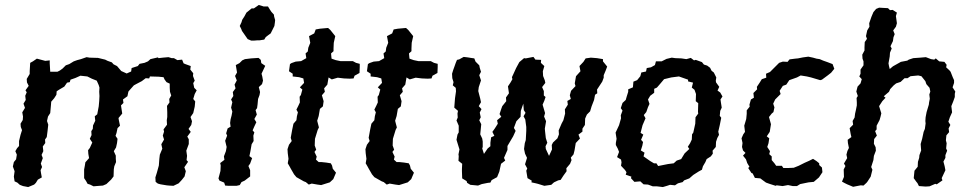

<svg xmlns="http://www.w3.org/2000/svg" viewBox="-20 -742 3935 776"><path d="M183 -452H212L222 -457L233 -465L246 -478L260 -483L278 -494L292 -499L307 -503L330 -511L342 -509L376 -508L405 -501L415 -496L432 -490L439 -482L453 -475L470 -455L492 -445L510 -453L512 -467L537 -475L544 -484L564 -488L578 -494L588 -503L618 -510L621 -507L638 -509L661 -511L674 -507H683L697 -499L716 -501L722 -486L729 -483L751 -475L749 -461L761 -446L760 -435L767 -416L761 -406L765 -387L775 -377L767 -362L761 -342L769 -332L767 -311L761 -285L750 -269L756 -252L753 -237L742 -221L751 -209L737 -190L743 -179V-160L733 -133L736 -112L734 -95L740 -88L725 -66L731 -50L726 -29L715 -15L702 -1L681 9L663 8L653 7L629 3L618 0L609 -7L608 -25L614 -44L622 -73L624 -100L626 -117L636 -141L632 -159L643 -178L638 -194L643 -210L641 -219L655 -238L654 -256L656 -269V-288L655 -314L665 -328L664 -342L672 -356L667 -371L666 -388V-404L653 -410L645 -421L641 -430L621 -432L586 -433L583 -425L569 -426L553 -414L532 -403L521 -397L505 -379L499 -372L495 -353L477 -340L479 -326L469 -316L474 -283L459 -265L460 -258L465 -234L455 -224L451 -205L447 -193L455 -181L453 -164L449 -146L440 -131L448 -113V-101L449 -87L442 -70L440 -58L439 -29L429 -16L410 2L396 8L382 9L358 11L344 4L334 1L328 -10L320 -22V-57L323 -73L325 -86L340 -103L337 -120L336 -135L343 -144L353 -166L343 -181L350 -196L349 -212L355 -221L356 -235L365 -254L363 -272L373 -280L379 -312L381 -334L382 -354L381 -371L382 -388L379 -398L371 -416L351 -424L333 -433L305 -436L285 -427L265 -420L262 -410L251 -408L240 -392L218 -379L209 -373L208 -359L199 -345L187 -331L186 -318L183 -285L174 -271L170 -253L175 -238L172 -211L169 -188L162 -178L163 -164L153 -150L155 -131L148 -116L153 -103L145 -81L150 -67L144 -54L146 -41L149 -25L133 -16L125 -3L118 4L94 14L73 10L60 5L50 -4L39 -9L36 -28L39 -50L32 -69L36 -87L45 -98L48 -117L42 -131L49 -143L57 -152V-172L63 -197L69 -216L64 -229L63 -242L72 -257L73 -271L70 -288L81 -306L75 -323L84 -338L82 -355L88 -369L83 -377L96 -395L89 -409L88 -423L100 -443V-454L102 -488L113 -494L129 -505L163 -496L181 -498V-486Z M904 9 890 8 886 -4 867 -12 863 -21 871 -51 872 -73 870 -83 887 -96 885 -110 893 -131 896 -148 890 -173 898 -194 894 -203 900 -223 912 -230 910 -245 912 -260 916 -275 919 -291 914 -307 919 -329 914 -340 923 -354 921 -370 932 -385 928 -400 937 -417 930 -435 938 -449 933 -479 948 -487 959 -498 970 -503 995 -506 1025 -508 1034 -500 1036 -487 1052 -476 1037 -444 1040 -433 1043 -416 1039 -402 1026 -390 1031 -370 1029 -358 1023 -342 1021 -320 1019 -305 1013 -297 1018 -279 1008 -261 1016 -248 1008 -231 1001 -215 1008 -207 1004 -194 1005 -172 997 -159 992 -130 988 -111 999 -103 991 -81 984 -71 991 -54V-29L969 -12L956 -6L949 6L936 9ZM995 -578 981 -584 974 -594 965 -607 958 -617 955 -625 949 -637 956 -652 959 -662 968 -676 976 -691 986 -699 997 -708H1006L1019 -717L1026 -722L1036 -719L1045 -716H1063L1071 -703L1077 -694L1087 -683L1088 -675L1092 -661L1091 -651L1089 -637L1082 -623L1074 -607L1063 -599L1054 -592L1048 -582L1029 -579H1020L1008 -578Z M1228 4 1216 -6 1208 -9 1178 -26 1168 -38 1167 -40 1156 -59 1150 -70 1143 -82 1146 -100 1143 -123 1142 -139 1148 -157 1159 -172 1155 -185 1161 -218 1166 -242 1178 -256 1180 -272 1184 -288 1178 -299 1186 -315 1192 -328 1191 -351 1196 -358 1202 -380 1192 -389 1209 -407 1206 -425 1189 -430 1163 -433V-444L1148 -454L1152 -483L1158 -487L1175 -493L1197 -495L1218 -507L1215 -526L1224 -534L1226 -549L1234 -569L1229 -596L1250 -607L1256 -623L1273 -626L1306 -629L1315 -621L1323 -611L1335 -596L1329 -569L1328 -546V-535L1318 -526L1320 -505L1337 -499L1356 -495H1381H1406L1419 -488L1434 -484V-471L1433 -447L1413 -436L1409 -425L1394 -424L1370 -425L1345 -428L1321 -421L1308 -429L1303 -400L1290 -385L1293 -371L1281 -357L1288 -333L1285 -312L1273 -302L1268 -273L1262 -254L1264 -246L1269 -227L1264 -217L1253 -181L1252 -154L1258 -137L1251 -128L1260 -109L1257 -97L1268 -87H1279L1298 -85L1317 -82L1322 -73L1325 -60L1338 -44L1327 -18L1313 -5L1278 6L1263 4L1240 0Z M1543 4 1531 -6 1523 -9 1493 -26 1483 -38 1482 -40 1471 -59 1465 -70 1458 -82 1461 -100 1458 -123 1457 -139 1463 -157 1474 -172 1470 -185 1476 -218 1481 -242 1493 -256 1495 -272 1499 -288 1493 -299 1501 -315 1507 -328 1506 -351 1511 -358 1517 -380 1507 -389 1524 -407 1521 -425 1504 -430 1478 -433V-444L1463 -454L1467 -483L1473 -487L1490 -493L1512 -495L1533 -507L1530 -526L1539 -534L1541 -549L1549 -569L1544 -596L1565 -607L1571 -623L1588 -626L1621 -629L1630 -621L1638 -611L1650 -596L1644 -569L1643 -546V-535L1633 -526L1635 -505L1652 -499L1671 -495H1696H1721L1734 -488L1749 -484V-471L1748 -447L1728 -436L1724 -425L1709 -424L1685 -425L1660 -428L1636 -421L1623 -429L1618 -400L1605 -385L1608 -371L1596 -357L1603 -333L1600 -312L1588 -302L1583 -273L1577 -254L1579 -246L1584 -227L1579 -217L1568 -181L1567 -154L1573 -137L1566 -128L1575 -109L1572 -97L1583 -87H1594L1613 -85L1632 -82L1637 -73L1640 -60L1653 -44L1642 -18L1628 -5L1593 6L1578 4L1555 0Z M2095 -323 2085 -294 2084 -270 2067 -252 2057 -225 2064 -213 2054 -191 2031 -152V-136L2017 -104L2022 -93L2005 -80L1998 -48L1989 -26L1967 -14L1962 -4L1952 -3L1927 2L1912 8L1881 5L1868 -3L1866 -10L1848 -21L1847 -50V-59L1848 -80L1833 -92L1834 -111L1833 -118L1837 -138L1825 -177L1829 -198L1834 -207V-234L1825 -255L1830 -267L1829 -283L1831 -294L1816 -307L1819 -345L1823 -373L1822 -387L1810 -397L1813 -410L1808 -426L1807 -444L1812 -460L1816 -471L1822 -488L1827 -500L1836 -502L1854 -512L1871 -510L1883 -508L1897 -506L1902 -493L1917 -478L1919 -468L1924 -452L1917 -438L1924 -417L1915 -390L1913 -374L1921 -343L1924 -329L1915 -313L1926 -301L1919 -287L1923 -268L1917 -256L1925 -240L1921 -199L1929 -182L1931 -170V-148L1929 -142L1936 -120L1951 -142L1962 -151V-165L1965 -187L1978 -193L1970 -209L1980 -223L1992 -242L1989 -256L2006 -270L1999 -281L2006 -302L2010 -313L2026 -333L2025 -348L2037 -365L2033 -393L2043 -408L2051 -422L2049 -430L2056 -445L2066 -467L2079 -491L2098 -507L2105 -506L2136 -512L2144 -501L2167 -500L2166 -488L2180 -475L2174 -454L2175 -435L2182 -417L2184 -407L2171 -390L2178 -374V-356L2185 -350L2180 -335L2173 -319L2183 -285L2179 -271L2187 -252L2182 -222L2183 -211L2186 -184L2192 -165L2185 -151L2186 -140L2199 -112L2211 -138L2210 -156L2215 -166L2233 -183L2239 -199L2238 -215L2250 -243L2257 -256L2264 -283L2263 -300L2275 -319L2273 -334L2287 -342L2283 -357L2288 -375L2306 -394L2303 -405L2308 -434L2326 -454L2322 -475L2338 -492L2347 -506L2368 -509L2393 -507L2417 -503V-494L2434 -473L2428 -457L2420 -438V-428L2414 -412L2393 -380L2394 -365L2385 -359L2381 -338L2371 -312L2365 -292L2352 -279L2345 -263L2344 -237L2334 -222V-210L2318 -198L2324 -182L2307 -164L2302 -134L2298 -118L2287 -105L2290 -95L2284 -80L2269 -62L2270 -50L2257 -32L2246 -15L2236 -13L2219 -5L2208 5L2180 9L2154 1L2146 -1L2128 -5L2129 -12L2112 -22L2107 -52L2111 -61L2102 -78L2110 -104L2102 -121L2098 -140L2101 -163L2105 -176L2107 -213V-229L2103 -259L2096 -272L2104 -286L2097 -297Z M2659 14 2634 11H2618L2599 4L2581 3L2568 -9L2544 -7L2530 -22L2532 -28L2509 -36L2512 -46L2506 -55L2490 -72L2492 -86L2490 -97L2474 -107L2482 -128L2477 -141L2469 -156V-164L2472 -181L2468 -206L2482 -236L2490 -264L2489 -276L2496 -295L2489 -305L2496 -326L2509 -338L2513 -352L2519 -371V-381L2538 -389L2540 -412L2555 -418L2568 -434L2572 -449L2591 -453L2594 -467L2611 -470L2627 -479L2631 -494H2654L2674 -504L2695 -509L2709 -507L2734 -506L2754 -503L2772 -508L2785 -498L2792 -500L2817 -491L2825 -481L2838 -477L2850 -468L2856 -456L2865 -449L2875 -429L2873 -416L2874 -409L2887 -391L2880 -376L2891 -368L2900 -352L2892 -340L2894 -326L2897 -307L2891 -294L2889 -274L2895 -266L2889 -236L2883 -210L2886 -197L2879 -184L2874 -169L2873 -148L2860 -133L2861 -121L2853 -110L2836 -99L2831 -87L2821 -70L2817 -56L2804 -49L2782 -35L2766 -21L2745 -13L2739 -6L2720 -1L2708 7L2688 5L2676 9ZM2640 -71 2680 -79 2703 -82 2715 -93 2733 -99 2747 -122 2766 -140 2760 -149 2769 -163 2776 -178 2777 -199 2782 -206 2790 -242 2791 -268 2802 -283 2801 -290 2802 -325 2792 -333 2793 -362 2787 -379 2776 -388 2781 -408 2761 -413V-420L2724 -433L2693 -429L2664 -422L2648 -403L2635 -388L2624 -383V-367L2608 -355L2599 -340L2605 -322L2599 -309L2592 -289L2582 -277L2589 -264L2577 -236L2569 -205L2580 -198L2571 -177L2579 -168L2576 -153L2570 -134L2585 -125L2581 -110L2608 -91L2623 -82H2633Z M3119 7 3115 9 3090 1 3076 -4 3065 -12 3053 -21 3031 -23 3022 -41 3017 -43 3004 -63 3009 -68 3000 -83 2995 -98 2983 -113 2993 -124 2983 -134 2979 -148 2981 -164 2977 -183 2984 -199 2991 -209 2988 -234 2996 -261 2998 -282V-296L3010 -311L3009 -319L3015 -340L3027 -347L3025 -366L3040 -381L3039 -391L3051 -409L3059 -422L3077 -428L3076 -444L3092 -451L3102 -461L3117 -476L3129 -488L3144 -493L3163 -492L3171 -502L3194 -505L3205 -506L3225 -510L3247 -513L3266 -509L3280 -505L3293 -503L3307 -497L3324 -491L3345 -483L3352 -464L3339 -448L3325 -437L3302 -420L3295 -418L3258 -429L3241 -433L3216 -437L3201 -429L3170 -418L3158 -400L3144 -395L3131 -375L3135 -362L3120 -347L3113 -340L3105 -323L3110 -308L3106 -289L3099 -283L3088 -269L3096 -240L3091 -209L3079 -191L3089 -183L3086 -163L3081 -148L3092 -131L3089 -119L3099 -110V-95L3110 -82L3117 -72H3140L3146 -63H3166L3188 -64L3208 -72L3232 -84L3250 -92L3266 -100L3280 -91L3291 -82V-75L3302 -65L3304 -46L3290 -25L3269 -7L3248 -5L3214 2L3201 10H3184L3165 6L3143 10Z M3428 13 3404 3 3394 -2 3383 -8 3391 -27 3390 -57 3397 -71 3391 -81 3404 -103 3401 -117 3405 -132 3411 -144 3407 -164 3406 -177 3421 -188 3418 -201 3414 -224 3428 -238 3426 -253 3434 -267 3436 -283 3439 -296 3443 -316V-328L3442 -346L3447 -354L3441 -372L3446 -392L3458 -405L3463 -422L3453 -433L3458 -444V-461L3470 -478V-494L3466 -505L3465 -521L3474 -538V-551L3475 -572L3484 -585L3480 -596L3485 -619L3494 -634L3493 -648L3502 -674L3510 -693L3521 -706L3533 -711L3569 -709L3577 -701L3588 -702L3605 -691L3601 -677L3605 -648L3601 -634L3590 -619L3596 -604L3591 -591L3589 -576L3579 -555L3584 -546L3577 -529L3576 -514L3571 -486L3573 -475L3576 -463L3589 -474L3614 -488L3621 -492L3647 -497L3653 -501L3671 -507L3699 -509L3722 -511L3743 -503L3756 -501L3762 -506L3776 -494L3797 -492L3806 -480L3804 -470L3817 -458L3822 -452L3831 -429L3836 -418V-407L3830 -389L3841 -372L3839 -363V-350L3833 -333L3825 -313L3828 -288L3819 -268L3813 -250L3821 -237L3814 -223L3816 -208L3805 -195L3803 -175L3806 -163L3804 -142L3808 -133L3801 -115V-104L3793 -89L3798 -70L3801 -54L3786 -22L3789 -13L3766 3L3760 1L3737 11L3721 12L3694 10L3688 -2L3683 -8L3673 -22L3676 -52L3689 -68L3690 -88L3695 -104L3696 -115L3703 -134L3702 -146L3701 -160L3707 -181L3713 -209L3718 -221L3721 -243L3720 -253L3721 -268L3725 -289L3734 -319L3735 -328L3738 -343L3736 -360L3740 -372L3737 -387L3724 -402L3720 -414L3712 -424L3704 -434L3691 -437L3660 -434L3648 -426H3636L3620 -411L3602 -405L3592 -397L3578 -382L3573 -371L3552 -353L3559 -347L3546 -333L3533 -313L3542 -284L3539 -271L3535 -257L3523 -234V-219L3517 -212L3524 -194L3513 -180L3512 -161L3519 -147L3520 -133L3512 -112L3510 -95L3501 -67L3506 -56L3499 -28L3486 -8L3482 -3L3470 8L3459 7Z"/></svg>

Font: Winky Rough
Style: Italic
Weight: 400
Italic angle: -8.97852°
Designer: Simon Atzbach
Foundry: typofactur
Version: Version 1.206